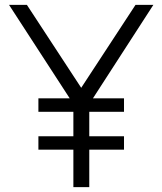

<svg xmlns="http://www.w3.org/2000/svg" viewBox="-20 -765 664 785"><path d="M345 0V-153H487V-208H345V-308H487V-363H360L607 -745H534L312 -406L90 -745H17L265 -363H137V-308H280V-208H137V-153H280V0Z"/></svg>

Font: Plus Jakarta Sans Light
Style: Regular
Weight: 300
Designer: Gumpita Rahayu
Foundry: Tokotype
Version: Version 2.071;gftools[0.9.30]